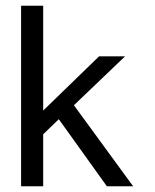

<svg xmlns="http://www.w3.org/2000/svg" viewBox="-20 -651 540 671"><path d="M53.7 -630.9H130.9V-264.6L326.2 -454.1H417L238.3 -283.2L445.3 0H353.5L185.5 -234.4L130.9 -181.6V0H53.7Z"/></svg>

Font: BabelStone Xiangqi Colour
Style: Regular
Weight: 400
Designer: Andrew West
Foundry: BabelStone
Version: Version 11.001 November 01, 2021